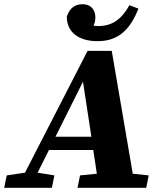

<svg xmlns="http://www.w3.org/2000/svg" viewBox="-49 -894 762 914"><path d="M-29 0H198L210 -59L130 -72L184 -180H395L412 -67L332 -59L320 0H647L659 -59L583 -67L483 -652H368L70 -72L-17 -59ZM215 -243 346 -505 386 -243ZM416 -698C519 -698 573 -759 610 -853L567 -869C529 -801 484 -770 419 -770C411 -770 403 -771 396 -772C402 -783 405 -796 405 -811C405 -848 383 -874 345 -874C309 -874 283 -857 269 -815C269 -744 321 -698 416 -698Z"/></svg>

Font: Source Serif Pro Black
Style: Italic
Weight: 900
Italic angle: -12°
Designer: Frank Grießhammer
Foundry: Adobe Systems Incorporated
Version: Version 3.001;hotconv 1.0.111;makeotfexe 2.5.65597